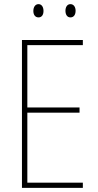

<svg xmlns="http://www.w3.org/2000/svg" viewBox="-20 -907 472 927"><path d="M141 -854C141 -837 149 -823 166 -823C182 -823 190 -836 190 -854C190 -872 182 -887 166 -887C149 -887 141 -871 141 -854ZM296 -855C296 -837 304 -823 320 -823C337 -823 345 -837 345 -855C345 -873 336 -887 320 -887C304 -887 296 -872 296 -855ZM380 0V-25H112V-363H364V-388H112V-689H380V-714H86V0Z"/></svg>

Font: Noto Sans Condensed Thin
Style: Regular
Weight: 100
Width: 3
Designer: Monotype Design Team
Foundry: Monotype Imaging Inc.
Version: Version 2.013